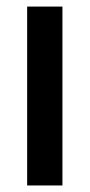

<svg xmlns="http://www.w3.org/2000/svg" viewBox="-20 -547 274 587"><path d="M170.9 -526.9V20H63V-526.9Z"/></svg>

Font: D-DIN-PRO SemiBold
Style: Bold
Weight: 600
Designer: datto
Foundry: CyberFei
Version: Version 1.000;hotconv 1.0.109;makeotfexe 2.5.65596